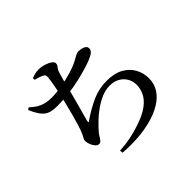

<svg xmlns="http://www.w3.org/2000/svg" viewBox="-178 -1050 1357 1357"><g transform="rotate(-45 500.0 -371.5)"><path d="M347 22Q405 19 457.5 8.5Q510 -2 556 -18Q636 -44 680.5 -77.5Q725 -111 742.5 -148.5Q760 -186 760 -222Q760 -261 742.5 -290.5Q725 -320 694 -337.5Q663 -355 621 -355Q580 -355 539.5 -338Q499 -321 460.5 -294Q422 -267 389.5 -235.5Q357 -204 331 -174Q323 -164 315 -150Q307 -136 298 -125.5Q289 -115 276 -115Q262 -115 249.5 -129Q237 -143 229 -163Q221 -183 221 -201Q221 -213 226.5 -221Q232 -229 243 -253Q252 -272 263.5 -309.5Q275 -347 287 -391Q299 -435 309 -476.5Q319 -518 326 -547Q333 -577 338.5 -607Q344 -637 348.5 -662.5Q353 -688 354 -703Q355 -719 351 -726Q347 -733 334 -739Q323 -744 308.5 -749Q294 -754 275 -758L274 -776Q293 -783 310 -787Q327 -791 343 -791Q373 -791 400.5 -782.5Q428 -774 446 -761Q464 -748 464 -735Q464 -723 458 -715Q452 -707 444.5 -696Q437 -685 432 -666Q425 -644 417.5 -615Q410 -586 401 -547Q393 -517 383.5 -481Q374 -445 364 -408.5Q354 -372 345.5 -342Q337 -312 332 -293Q330 -281 332 -278Q334 -275 345 -285Q418 -334 485 -364Q552 -394 628 -394Q706 -394 755.5 -366Q805 -338 829.5 -293Q854 -248 854 -196Q854 -139 825.5 -96Q797 -53 747 -23Q697 7 632 24Q567 41 495 46Q423 51 350 45ZM261 -514Q229 -514 205 -518.5Q181 -523 162 -536Q143 -549 126 -574Q109 -599 91 -640L107 -651Q134 -626 158.5 -611.5Q183 -597 209.5 -590.5Q236 -584 268 -584Q320 -584 376 -594Q432 -604 482 -619Q532 -634 564 -651Q593 -667 608.5 -675Q624 -683 633 -683Q642 -683 654.5 -681Q667 -679 678.5 -675Q690 -671 697.5 -663Q705 -655 705 -642Q705 -625 688.5 -611.5Q672 -598 641 -586Q619 -577 579.5 -565Q540 -553 488.5 -541Q437 -529 378.5 -521.5Q320 -514 261 -514Z"/></g></svg>

Font: Noto Serif JP ExtraLight SemiBold
Style: Regular
Weight: 600
Version: Version 2.003-H1;hotconv 1.1.1;makeotfexe 2.6.0